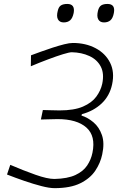

<svg xmlns="http://www.w3.org/2000/svg" viewBox="-20 -943 604 972"><path d="M256 9.5Q230 9.5 189.5 -1Q149 -11.5 103.2 -27.2Q57.5 -43 15.5 -59.5L32 -108.5Q99.5 -79.5 159.8 -58.2Q220 -37 255.5 -37Q322 -38.5 361.8 -57Q401.5 -75.5 421.2 -105.2Q441 -135 448 -169.5Q465.5 -254.5 417.5 -297.2Q369.5 -340 271.5 -340Q247 -339.5 227.2 -339Q207.5 -338.5 187 -338L197 -386Q215 -385.5 234.8 -385Q254.5 -384.5 281 -384Q355.5 -384 400.2 -403.5Q445 -423 467.5 -453.8Q490 -484.5 497.5 -518.5Q508.5 -571 490 -606.2Q471.5 -641.5 432.2 -659.5Q393 -677.5 343.5 -678.5Q331 -678.5 298.5 -668.5Q266 -658.5 222.8 -642.2Q179.5 -626 136 -607.5L137 -663Q157 -670.5 186 -681Q215 -691.5 246.5 -701.8Q278 -712 305 -718.8Q332 -725.5 348.5 -725.5Q414 -725.5 464 -699Q514 -672.5 537.5 -625.2Q561 -578 547.5 -515.5Q535 -457.5 494.5 -419.2Q454 -381 394.5 -365L392.5 -358Q424.5 -348 453.2 -323.8Q482 -299.5 496 -259.2Q510 -219 497.5 -161.5Q488.5 -118 462.5 -79Q436.5 -40 386.5 -15.2Q336.5 9.5 256 9.5ZM506.5 -829.5Q486 -829.5 477.5 -844.8Q469 -860 476 -888.5Q481 -908.5 492.5 -915.8Q504 -923 524 -923Q565 -923 556.5 -877.5Q551.5 -851 539 -840.2Q526.5 -829.5 506.5 -829.5ZM302.5 -829.5Q282 -829.5 273.5 -844.8Q265 -860 272.5 -888.5Q277 -908.5 288.8 -915.8Q300.5 -923 320.5 -923Q361 -923 353 -877.5Q347.5 -851 335 -840.2Q322.5 -829.5 302.5 -829.5Z"/></svg>

Font: Commissioner Loud ExtraLight
Style: Italic
Weight: 200
Italic angle: -12°
Designer: Kostas Bartsokas
Foundry: Kostas Bartsokas
Version: Version 1.000; ttfautohint (v1.8.3)